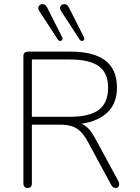

<svg xmlns="http://www.w3.org/2000/svg" viewBox="-20 -926 694 952"><path d="M96 -16V-648Q96 -659 102 -664.5Q108 -670 118 -670H331Q444 -670 502 -626Q560 -582 560 -491Q560 -401 496 -354.5Q432 -308 321 -308L332 -320H340Q348 -320 362 -318Q381 -315 396.5 -306Q412 -297 425.5 -280.5Q439 -264 453 -238L567 -28Q571 -20 571 -12Q571 -4 566.5 1Q562 6 555 6Q546 6 540.5 2Q535 -2 531 -10L416 -222Q398 -256 378.5 -274.5Q359 -293 335 -300.5Q311 -308 275 -308H138V-16Q138 -5 132.5 0.5Q127 6 117 6Q107 6 101.5 0Q96 -6 96 -16ZM516 -492Q516 -565 469.5 -598Q423 -631 327 -631H138V-347H327Q423 -347 469.5 -381Q516 -415 516 -492ZM321 -890 396 -742Q400 -734 396.5 -728.5Q393 -723 386 -723Q379 -723 374 -731L283 -871Q274 -885 280.5 -895.5Q287 -906 300 -905.5Q313 -905 321 -890ZM213 -890 288 -742Q292 -734 288.5 -728.5Q285 -723 278 -723Q271 -723 266 -731L175 -871Q166 -885 172.5 -895.5Q179 -906 192 -905.5Q205 -905 213 -890Z"/></svg>

Font: SN Pro Thin
Style: Regular
Weight: 200
Designer: Tobias Whetton
Foundry: Supernotes
Version: Version 1.003;Glyphs 3.3 (3324)